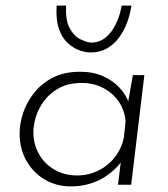

<svg xmlns="http://www.w3.org/2000/svg" viewBox="-20 -659 601 685"><path d="M232 6Q182 6 140.5 -18Q99 -42 74.5 -85Q50 -128 50 -183Q50 -218 62.5 -256Q75 -294 101.5 -327.5Q128 -361 168.5 -382Q209 -403 266 -403Q312 -403 347 -387.5Q382 -372 406.5 -346Q431 -320 442 -286L433 -272L454 -391H495L448 0H401L415 -114L422 -96Q412 -78 393.5 -59.5Q375 -41 351 -26Q327 -11 297 -2.5Q267 6 232 6ZM255 -33Q295 -33 330 -50Q365 -67 389.5 -98Q414 -129 422 -169L428 -226Q425 -265 404 -296Q383 -327 348.5 -345Q314 -363 272 -363Q224 -363 191 -345Q158 -327 137.5 -299.5Q117 -272 108 -242Q99 -212 99 -188Q99 -145 119 -109.5Q139 -74 174.5 -53.5Q210 -33 255 -33ZM301 -472Q285 -472 263.5 -479.5Q242 -487 222 -505Q202 -523 190.5 -555.5Q179 -588 182 -639H216Q213 -586 229 -557.5Q245 -529 267.5 -518.5Q290 -508 304 -507Q334 -507 356 -524.5Q378 -542 393 -572.5Q408 -603 414 -639H449Q441 -588 420.5 -550Q400 -512 370 -491.5Q340 -471 301 -472Z"/></svg>

Font: Josefin Sans Thin Light
Style: Italic
Weight: 300
Italic angle: -7°
Version: Version 2.000